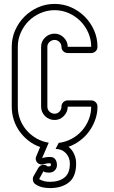

<svg xmlns="http://www.w3.org/2000/svg" viewBox="-20 -752 582 981"><path d="M259 -732Q304 -732 343.5 -714.5Q383 -697 413 -667Q443 -637 460.5 -597.5Q478 -558 478 -513Q478 -499 468.5 -490Q459 -481 446 -481H326Q313 -481 303.5 -490Q294 -499 294 -513Q294 -527 283.5 -537.5Q273 -548 259 -548Q245 -548 233.5 -538Q222 -528 222 -513V-207Q222 -192 233 -181.5Q244 -171 259 -171Q274 -171 284 -182Q294 -193 294 -207Q294 -221 303.5 -230Q313 -239 326 -239H446Q459 -239 468.5 -230Q478 -221 478 -207Q478 -172 466.5 -140Q455 -108 435.5 -81Q416 -54 388.5 -33.5Q361 -13 330 -2Q348 12 358.5 34.5Q369 57 369 84Q369 150 332.5 179.5Q296 209 235 209Q216 209 197.5 205Q179 201 162 190Q151 183 148.5 170.5Q146 158 152 147L175 107Q183 93 198 90.5Q213 88 224 99Q224 98 231 98Q240 98 240 91Q240 82 236 82Q218 82 207 86Q196 90 187 88Q178 86 171.5 80Q165 74 163 64.5Q161 55 166 45L185 -1Q153 -12 126.5 -32.5Q100 -53 80.5 -80Q61 -107 50.5 -139.5Q40 -172 40 -207V-513Q40 -558 57.5 -597.5Q75 -637 105 -667Q135 -697 174.5 -714.5Q214 -732 259 -732ZM259 -700Q221 -700 186.5 -685Q152 -670 126.5 -644.5Q101 -619 86 -585Q71 -551 71 -513V-207Q71 -172 83 -141Q95 -110 116.5 -85.5Q138 -61 167 -44.5Q196 -28 229 -23L195 56Q213 50 236 50Q254 50 262.5 62Q271 74 271 91Q271 108 259.5 119Q248 130 231 130Q223 130 215.5 129Q208 128 202 123L180 163Q193 171 207 174Q221 177 235 177Q282 177 309.5 155Q337 133 337 84Q337 52 316.5 30.5Q296 9 264 9L280 -22Q314 -26 344.5 -42Q375 -58 397.5 -83Q420 -108 433 -140Q446 -172 446 -207H326Q326 -180 306.5 -159.5Q287 -139 259 -139Q230 -139 210 -159Q190 -179 190 -207V-513Q190 -541 210.5 -560.5Q231 -580 259 -580Q286 -580 306 -560Q326 -540 326 -513H446Q446 -551 431 -585Q416 -619 390.5 -644.5Q365 -670 331 -685Q297 -700 259 -700Z"/></svg>

Font: Lichte PostBus
Style: Regular
Weight: 400
Designer: Peter Wiegel
Version: Version 1.001